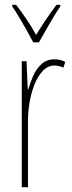

<svg xmlns="http://www.w3.org/2000/svg" viewBox="-20 -783 302 803"><path d="M208 -535Q218 -535 230.5 -532.5Q243 -530 253 -524L245 -500Q239 -503 229 -506Q219 -509 208 -509Q181 -509 160 -487.5Q139 -466 125 -431.5Q111 -397 104 -356.5Q97 -316 97 -277V0H71V-527H91L96 -409H98Q106 -436 118.5 -465Q131 -494 153 -514.5Q175 -535 208 -535ZM119 -606Q106 -631 89.5 -660Q73 -689 57.5 -715Q42 -741 31 -756V-763H47Q67 -738 90 -704Q113 -670 131 -637Q151 -670 171 -699.5Q191 -729 216 -763H232V-756Q210 -724 186.5 -682.5Q163 -641 143 -606Z"/></svg>

Font: Noto Sans Sinhala UI ExtraCondensed Thin
Style: Regular
Weight: 100
Width: 2
Designer: Jelle Bosma - Monotype Design Team
Foundry: Monotype Imaging Inc.
Version: Version 2.006; ttfautohint (v1.8.4.7-5d5b)